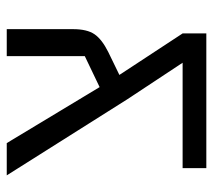

<svg xmlns="http://www.w3.org/2000/svg" viewBox="-52 -594 646 583"><g transform="rotate(-90 271.5 -303.0)"><path d="M52 -72H372L261 -240L30 -606H128L298 -324L392 -369V-606H474V-405Q474 -362 458.5 -339.5Q443 -317 405 -298L335 -264L461 -72V0H52Z"/></g></svg>

Font: IBM Plex Sans Hebrew
Style: Regular
Weight: 400
Designer: Mike Abbink, Paul van der Laan, Pieter van Rosmalen, Yanek Iontef
Foundry: Bold Monday
Version: Version 1.2